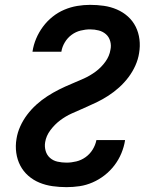

<svg xmlns="http://www.w3.org/2000/svg" viewBox="-20 -763 640 791"><path d="M254 8Q225 8 196.5 4Q168 0 142.5 -10.5Q117 -21 96.5 -39Q76 -57 63.5 -81Q51 -105 47 -133.5Q43 -162 48 -191Q52 -217 63.5 -242.5Q75 -268 92 -290.5Q109 -313 130 -332Q151 -351 175 -366.5Q199 -382 224 -394.5Q249 -407 274.5 -417.5Q300 -428 325.5 -439.5Q351 -451 374 -468Q397 -485 414 -508.5Q431 -532 435 -558Q439 -576 434 -593.5Q429 -611 416.5 -622Q404 -633 387 -637.5Q370 -642 351 -642Q332 -642 312 -637Q292 -632 275 -619.5Q258 -607 247 -588.5Q236 -570 233 -551Q233 -550 233 -550Q233 -550 233 -550H114Q114 -550 114 -550.5Q114 -551 114 -551Q118 -578 129 -604Q140 -630 157 -653Q174 -676 196.5 -694Q219 -712 245 -723Q271 -734 298 -738.5Q325 -743 351 -743Q380 -743 408 -739Q436 -735 461.5 -724Q487 -713 507 -695Q527 -677 539 -653Q551 -629 554.5 -601Q558 -573 553 -544Q549 -518 537.5 -492.5Q526 -467 509 -444.5Q492 -422 471 -403Q450 -384 426 -368.5Q402 -353 377 -341Q352 -329 326.5 -318Q301 -307 275.5 -295.5Q250 -284 227.5 -267Q205 -250 187.5 -226.5Q170 -203 166 -177Q163 -159 168 -141.5Q173 -124 186 -112.5Q199 -101 217 -97Q235 -93 254 -93Q274 -93 294.5 -98Q315 -103 332.5 -115.5Q350 -128 361.5 -146.5Q373 -165 377 -185Q377 -186 377 -186Q377 -186 377 -186H495Q495 -186 495 -185.5Q495 -185 495 -184Q491 -158 480 -131.5Q469 -105 451.5 -82Q434 -59 411 -41Q388 -23 361.5 -11.5Q335 0 308 4Q281 8 254 8Z"/></svg>

Font: Iosevka SS04 Extended Oblique
Style: Bold
Weight: 700
Width: 7
Italic angle: -9°
Monospace: yes
Designer: Belleve Invis
Foundry: Belleve Invis
Version: Version 19.0.0; ttfautohint (v1.8.4)